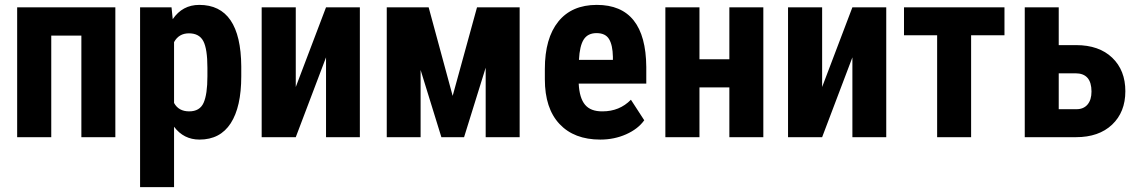

<svg xmlns="http://www.w3.org/2000/svg" viewBox="-20 -558 4623 781"><path d="M449.2 0H311V-413.1H188.5V0H49.8V-528.3H449.2Z M823.7 -282.2Q823.7 -358.9 807.1 -390.6Q790.5 -422.4 748.5 -422.4Q707.5 -422.4 688 -386.7V-139.2Q706.5 -105 749.5 -105Q792.5 -105 808.1 -139.6Q823.7 -174.3 823.7 -247.6ZM790.5 -538.1Q959.5 -538.1 961.4 -288.1V-247.6Q961.4 -123 918.5 -56.6Q875.5 9.8 791.5 9.8Q727.1 9.8 688 -42.5V203.1H549.8V-528.3H677.7L682.6 -480Q722.2 -538.1 790.5 -538.1Z M1443.8 -528.3V0H1306.2V-324.7L1183.1 0H1044.4V-528.3H1183.1V-204.1L1306.2 -528.3Z M2093.8 -528.3V0H1955.6V-282.7L1867.7 0H1775.4L1690.9 -273.4V0H1553.2V-528.3H1723.6L1821.3 -168L1920.4 -528.3Z M2473.1 -314.5V-327.1Q2472.2 -374.5 2457.5 -398.9Q2442.9 -423.3 2406.7 -423.3Q2371.1 -423.3 2354.5 -397.5Q2337.9 -371.6 2335 -314.5ZM2407.7 -538.1Q2606.9 -538.1 2608.9 -285.6V-217.8H2334Q2336.9 -159.2 2359.9 -131.8Q2382.8 -104.5 2430.7 -105Q2500 -105 2546.4 -152.3L2600.6 -68.8Q2575.2 -33.2 2526.9 -11.7Q2478.5 9.8 2421.9 9.8Q2315.4 9.8 2255.9 -53.7Q2196.3 -117.2 2196.3 -235.4V-277.3Q2196.3 -402.3 2251 -470.2Q2305.7 -538.1 2407.7 -538.1Z M3085 0H2946.8V-202.6H2825.2V0H2686.5V-528.3H2825.2V-316.9H2946.8V-528.3H3085Z M3585 -528.3V0H3447.3V-324.7L3324.2 0H3185.5V-528.3H3324.2V-204.1L3447.3 -528.3Z M4065.9 -414.6H3930.2V0H3792V-414.6H3657.2V-528.3H4065.9Z M4286.6 -259.8V-113.8H4358.9Q4387.7 -113.8 4403.8 -132.8Q4419.9 -151.9 4419.9 -185.5Q4419.9 -259.8 4355 -259.8ZM4286.6 -374.5H4357.4Q4450.7 -374.5 4504.2 -323.2Q4557.6 -272 4557.6 -187Q4557.6 -102.1 4503.7 -51Q4449.7 0 4356.9 0H4148.4V-528.3H4286.6Z"/></svg>

Font: RobotoCondensed-Bold
Style: Bold
Weight: 700
Designer: Google
Version: Version 2.001240; 2014